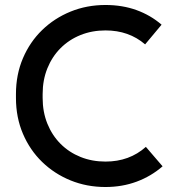

<svg xmlns="http://www.w3.org/2000/svg" viewBox="-20 -735 691 770"><path d="M403 15Q328 15 263 -11.5Q198 -38 149 -85.5Q100 -133 72 -198.5Q44 -264 44 -342V-358Q44 -436 72 -501.5Q100 -567 149 -614.5Q198 -662 263 -688.5Q328 -715 403 -715Q471 -715 527.5 -694.5Q584 -674 628 -636L562 -557Q497 -613 403 -613Q349 -613 303 -594.5Q257 -576 223 -542Q189 -508 170 -461Q151 -414 151 -358V-342Q151 -286 170 -239Q189 -192 223 -158Q257 -124 303 -105.5Q349 -87 403 -87Q499 -87 565 -146L632 -68Q586 -28 528 -6.5Q470 15 403 15Z"/></svg>

Font: SUSE Medium
Style: Regular
Weight: 500
Designer: Rene Bieder
Foundry: SUSE
Version: Version 1.000